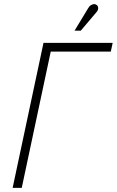

<svg xmlns="http://www.w3.org/2000/svg" viewBox="-20 -907 564 927"><path d="M443 -845Q450 -852 452.5 -859Q455 -866 453.5 -873Q452 -880 445 -884Q440 -888 432.5 -887Q425 -886 418 -881.5Q411 -877 406 -868L340 -759H370ZM41 0H85L225 -658H515L524 -700H190Z"/></svg>

Font: Advent Pro Light
Style: Italic
Weight: 300
Italic angle: -12°
Version: Version 3.000